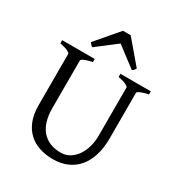

<svg xmlns="http://www.w3.org/2000/svg" viewBox="-197 -974 1049 1122"><g transform="rotate(30 327.0 -412.5)"><path d="M622.6 -594.2Q589.4 -587.4 570.6 -579.1Q551.8 -570.8 551.8 -564V-255.9Q551.8 -191.9 536.1 -141.6Q520.5 -91.3 491.2 -56.6Q461.9 -22 419.9 -3.7Q377.9 14.6 325.2 14.6Q274.9 14.6 232.7 0.7Q190.4 -13.2 159.9 -41.7Q129.4 -70.3 112.3 -113.8Q95.2 -157.2 95.2 -216.8V-564Q95.2 -569.8 77.4 -578.6Q59.6 -587.4 24.4 -594.2V-615.2H244.1V-594.2Q210.9 -587.4 192.1 -579.1Q173.3 -570.8 173.3 -564V-241.2Q173.3 -194.3 184.3 -157.2Q195.3 -120.1 217 -94.5Q238.8 -68.8 270.5 -55.2Q302.2 -41.5 344.2 -41.5Q378.9 -41.5 405.8 -58.3Q432.6 -75.2 450.9 -102.5Q469.2 -129.9 478.8 -164.8Q488.3 -199.7 488.3 -235.8V-564Q488.3 -569.8 470.5 -578.6Q452.6 -587.4 417.5 -594.2V-615.2H622.6ZM484.9 -689.5Q479 -680.2 475.6 -675.8Q472.2 -671.4 463.9 -667.5L330.1 -769L197.8 -667.5Q193.8 -669.4 191.2 -671.4Q188.5 -673.3 186.3 -675.8Q184.1 -678.2 181.6 -681.6Q179.2 -685.1 175.8 -689.5L304.7 -840.3H356.9Z"/></g></svg>

Font: Gentium Plus Viet
Style: Regular
Weight: 400
Designer: J. Victor Gaultney, Annie Olsen, Iska Routamaa, Becca Hirsbrunner
Foundry: SIL International
Version: Version 5.000